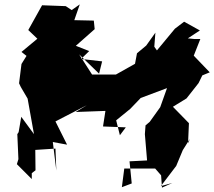

<svg xmlns="http://www.w3.org/2000/svg" viewBox="-20 -835 977 876"><path d="M766 0 714 14 784 -78 814 -150 846 -201 838 -181 842 -273 758 -359 761 -343 831 -386 886 -456 903 -491 937 -505 864 -581 894 -657H867L837 -660L892 -696L820 -736L778 -704L696 -605L684 -622L689 -686L647 -627L605 -592L596 -544L509 -495H400L341 -587L432 -499L446 -555L350 -566L387 -602L326 -626L412 -702L408 -741L319 -743L344 -815L307 -789L280 -807L172 -811L109 -698L155 -654L179 -682L78 -598L101 -580L78 -543L67 -455L75 -438L106 -385L135 -223L77 -302L65 -232L59 -223L64 -109L57 -86L125 -18V-45L142 -58L141 -151L233 -157L237 -57L221 -187L286 -175L233 -281L378 -356L325 -324L461 -329L450 -258L554 -254L527 -218L510 -286L574 -338L622 -388L742 -433L711 -346L663 -279L644 -263L641 -223L651 -103L571 -99L581 2L536 19L547 -66H688L715 -35L719 21Z"/></svg>

Font: Hussar Lance
Style: ExBdObl
Weight: 700
Foundry: Cannot Into Space Fonts, PlusOne Fonts
Version: Version 2.270